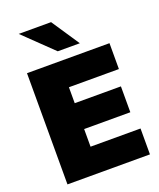

<svg xmlns="http://www.w3.org/2000/svg" viewBox="-168 -1043 945 1144"><g transform="rotate(-20 304.0 -471.0)"><path d="M274.9 -765.1 91.8 -941.9H296.9L415 -765.1ZM58.1 0V-705.1H581.1V-541H264.2V-439.9H557.1V-275.9H264.2V-164.1H581.1V0Z"/></g></svg>

Font: Mulish ExtraBlack
Style: Regular
Weight: 1000
Designer: Vernon Adams
Foundry: Vernon Adams
Version: Version 3.603; ttfautohint (v1.8.3)